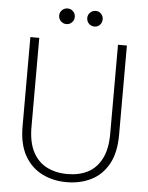

<svg xmlns="http://www.w3.org/2000/svg" viewBox="-58 -907 745 967"><g transform="rotate(5 314.0 -424.0)"><path d="M315 12Q247 12 191.5 -15.5Q136 -43 103 -100.5Q70 -158 70 -249V-700H115V-250Q115 -172 141 -123Q167 -74 212.5 -51.5Q258 -29 315 -29Q374 -29 418 -51.5Q462 -74 487.5 -123Q513 -172 513 -250V-700H558V-249Q558 -158 526 -100.5Q494 -43 439 -15.5Q384 12 315 12ZM245 -781Q229 -781 217 -792.5Q205 -804 205 -821Q205 -837 216.5 -848.5Q228 -860 245 -860Q261 -860 272.5 -848.5Q284 -837 284 -821Q284 -804 272.5 -792.5Q261 -781 245 -781ZM387 -781Q370 -781 358.5 -792.5Q347 -804 347 -821Q347 -837 358.5 -848.5Q370 -860 387 -860Q403 -860 414 -848.5Q425 -837 425 -821Q425 -804 414 -792.5Q403 -781 387 -781Z"/></g></svg>

Font: DM Sans 24pt ExtraLight
Style: Regular
Weight: 250
Designer: Colophon Foundry, Jonny Pinhorn
Foundry: Colophon Foundry
Version: Version 4.004;gftools[0.9.30]